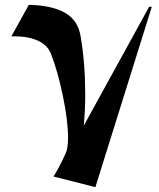

<svg xmlns="http://www.w3.org/2000/svg" viewBox="-20 -599 657 793"><path d="M251 35Q261 14 261 -30Q261 -101 239.5 -204Q218 -307 190 -378Q176 -413 136.5 -431Q97 -449 40 -449H27L99 -579Q194 -577 248 -546.5Q302 -516 313 -449Q332 -337 332 -210Q332 -145 326 -80L596 -571H607L374 174L201 130Q223 96 251 35Z"/></svg>

Font: Tiejili SC
Style: Regular
Weight: 400
Designer: Buernia
Foundry: Ershou Xiaoxi Press
Version: Version 1.100